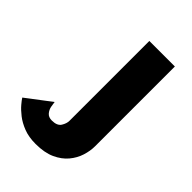

<svg xmlns="http://www.w3.org/2000/svg" viewBox="-390 -596 952 952"><g transform="rotate(45 86.0 -120.0)"><path d="M42 260Q-6 260 -42 246Q-78 232 -103.5 212Q-129 192 -145 173Q-161 154 -167 144L-38 46Q-37 57 -33.5 75Q-30 93 -18 107Q-6 121 17 121Q54 121 67 100Q80 79 80 60V-500H259V60Q259 92 248 127Q237 162 212 192Q187 222 145.5 241Q104 260 42 260Z"/></g></svg>

Font: Panamera Black
Style: Regular
Weight: 900
Designer: Bastien Sozeau
Foundry: NBR — Bastien Sozeau
Version: Version 3.002; ttfautohint (v1.8.4.7-5d5b);gftools[0.9.33]